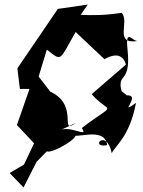

<svg xmlns="http://www.w3.org/2000/svg" viewBox="-20 -637 625 840"><path d="M263 -470 364 -617 233 -598 56 -338 67 -248H109L54 -90L129 -10L85 83L22 120L83 183L140 71L185 25C209 38 359 -52 296 -53C295 -19 437 -91 449 -2C369 13 445 -80 469 33C484 0 547 -38 575 -187C492 -127 601 -222 535 -220L512 -238C490 -323 554 -265 538 -420C527 -521 562 -451 585 -458C474 -440 550 -542 512 -581C365 -557 270 -586 307 -564ZM313 -100C234 -43 330 -176 200 -236L149 -302L185 -420C253 -366 238 -371 311 -497L437 -378C545 -439 530 -304 535 -358L381 -225C464 -132 494 -196 338 -77C372 -26 278 -102 224 -58Z"/></svg>

Font: Asimov Silicon
Style: Regular
Weight: 400
Designer: Google
Version: Version 2.000980; 2014